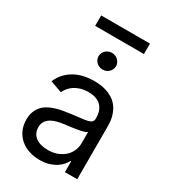

<svg xmlns="http://www.w3.org/2000/svg" viewBox="-220 -1015 1003 1133"><g transform="rotate(30 282.0 -448.0)"><path d="M237.2 12.8Q198.5 12.8 164.4 1.6Q130.3 -9.6 105.3 -31.1Q80.3 -52.6 65.7 -83.8Q51.1 -115.1 51.1 -154.8Q51.1 -186.1 59.8 -209.2Q68.5 -232.2 83.6 -249.1Q98.7 -266 119.1 -277.2Q139.6 -288.4 163 -295.6Q186.4 -302.9 212 -307.5Q237.6 -312.1 262.8 -315.3Q300.1 -320.3 326.7 -323Q353.3 -325.6 370.4 -329.9Q387.4 -334.2 395.4 -342Q403.4 -349.8 403.4 -365.1V-367.9Q403.4 -420.5 374.8 -449.6Q346.2 -478.7 288.4 -478.7Q258.5 -478.7 235.1 -471.4Q211.6 -464.1 194.2 -452.4Q176.8 -440.7 165.1 -426Q153.4 -411.2 146.3 -396.3L66.8 -424.7Q82.7 -462 107.4 -486.7Q132.1 -511.4 161.4 -525.9Q190.7 -540.5 222.7 -546.5Q254.6 -552.6 285.5 -552.6Q302.9 -552.6 324.6 -550.2Q346.2 -547.9 368.6 -541Q391 -534.1 412.5 -521Q433.9 -507.8 450.5 -486.3Q467 -464.8 477.1 -433.8Q487.2 -402.7 487.2 -359.4V0H403.4V-73.9H399.1Q392.8 -60.7 380 -45.5Q367.2 -30.2 347.5 -17.2Q327.8 -4.3 300.4 4.3Q273.1 12.8 237.2 12.8ZM250 -62.5Q287.3 -62.5 315.9 -74Q344.5 -85.6 364 -104.4Q383.5 -123.2 393.5 -147.5Q403.4 -171.9 403.4 -197.4V-274.1Q399.9 -269.9 390.3 -266.2Q380.7 -262.4 367.5 -259.4Q354.4 -256.4 339 -253.7Q323.5 -251.1 308.6 -249.1Q293.7 -247.2 280.5 -245.6Q267.4 -244 258.5 -242.9Q234 -239.7 211.6 -233.8Q189.3 -228 172.2 -217.5Q155.2 -207 145.1 -190.9Q134.9 -174.7 134.9 -150.6Q134.9 -128.9 143.5 -112.4Q152 -95.9 167.4 -84.7Q182.9 -73.5 204 -68Q225.1 -62.5 250 -62.5ZM458.8 -836.6H126.4V-907.7H458.8ZM292.6 -634.9Q280.5 -634.9 269.5 -639.4Q258.5 -643.8 250.5 -651.6Q242.5 -659.4 237.7 -669.7Q233 -680 233 -691.8Q233 -703.5 237.7 -713.8Q242.5 -724.1 250.5 -731.9Q258.5 -739.7 269.5 -744.1Q280.5 -748.6 292.6 -748.6Q305 -748.6 315.9 -744.1Q326.7 -739.7 334.7 -731.9Q342.7 -724.1 347.5 -713.8Q352.3 -703.5 352.3 -691.8Q352.3 -680 347.5 -669.7Q342.7 -659.4 334.7 -651.6Q326.7 -643.8 315.9 -639.4Q305 -634.9 292.6 -634.9Z"/></g></svg>

Font: Fast_Sans-Dotted
Style: Regular
Weight: 400
Version: Version 3.018